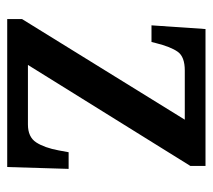

<svg xmlns="http://www.w3.org/2000/svg" viewBox="-48 -528 576 519"><g transform="rotate(90 239.5 -268.0)"><path d="M31 0V-40L303 -480H170Q133 -480 119.5 -461Q106 -442 96 -402L93 -390H48L58 -536H428V-495L155 -56H316Q350 -56 364.5 -78.5Q379 -101 386 -139L391 -166H436L431 0Z"/></g></svg>

Font: Noto Serif Khmer SemiCondensed Medium
Style: Regular
Weight: 500
Width: 4
Designer: Danh Hong and the Monotype Design Team
Foundry: Monotype Imaging Inc.
Version: Version 2.004; ttfautohint (v1.8.4.7-5d5b)